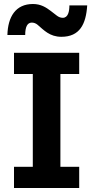

<svg xmlns="http://www.w3.org/2000/svg" viewBox="-20 -940 465 960"><path d="M376 0V-106H282V-570H376V-676H50V-570H144V-106H50V0ZM416 -913H327C327 -883.2 320.6 -851 294 -851C283.3 -851 273.3 -854.7 264 -862C254.7 -869.3 244.5 -877.2 233.5 -885.5C211.1 -902.4 184.7 -920 145 -920C57.7 -920 19.4 -855.7 17 -765H106C106 -806.3 117 -827 139 -827C149.7 -827 159.3 -823.3 168 -816C199.2 -789.6 228.3 -756 287 -756C378.4 -756 410.2 -819.1 416 -913Z"/></svg>

Font: Fog Sans
Style: Bold
Weight: 700
Foundry: Intel Corporation
Version: Version 1.00